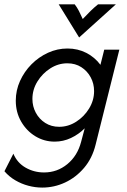

<svg xmlns="http://www.w3.org/2000/svg" viewBox="-35 -645 582 882"><path d="M159 216.7Q127.1 216.7 95.5 208.3Q63.9 200 35.4 183.3Q6.9 166.7 -14.6 141.7L26.4 61.1Q44.4 103.5 83 125.3Q121.5 147.2 167.4 147.2Q227.8 147.2 274.3 109Q320.8 70.8 337.5 6.9L354.2 -55.6Q326.4 -27.8 291 -11.1Q255.6 5.6 216 5.6Q168.1 5.6 127.4 -19.1Q86.8 -43.8 62.2 -86.5Q37.5 -129.2 37.5 -182.6Q37.5 -229.9 56.9 -272.9Q76.4 -316 109.7 -349.7Q143.1 -383.3 185.8 -402.8Q228.5 -422.2 275 -422.2Q322.2 -422.2 361.5 -402.1Q400.7 -381.9 426.4 -347.2L443.8 -416.7H513.2L404.2 19.4Q388.9 81.9 351.4 126Q313.9 170.1 263.9 193.4Q213.9 216.7 159 216.7ZM236.8 -62.5Q278.5 -62.5 314.9 -85.8Q351.4 -109 374.3 -146.5Q397.2 -184 397.2 -226.4Q397.2 -261.1 381.6 -289.9Q366 -318.8 338.5 -336.5Q311.1 -354.2 274.3 -354.2Q232.6 -354.2 196.2 -330.9Q159.7 -307.6 136.8 -270.5Q113.9 -233.3 113.9 -190.3Q113.9 -156.2 129.5 -127.1Q145.1 -97.9 172.9 -80.2Q200.7 -62.5 236.8 -62.5ZM328.5 -472.9 234.7 -625H308.3Q319.4 -610.4 327.4 -594.8Q335.4 -579.2 345.1 -557.6Q365.3 -579.2 381.2 -594.8Q397.2 -610.4 415.3 -625H497.2Z"/></svg>

Font: Afacad
Style: Italic
Weight: 400
Italic angle: -14°
Designer: Kristian Moeller
Foundry: Dicotype
Version: Version 1.000